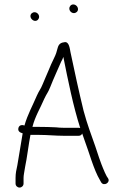

<svg xmlns="http://www.w3.org/2000/svg" viewBox="-20 -809 558 864"><path d="M292 -770.5C292 -759.7 301.7 -750 312.5 -750C322.4 -750 331 -757.6 331 -767.5C331 -779 321 -789 309.5 -789C299.6 -789 292 -780.4 292 -770.5ZM117 -736.5C117 -725.5 128.1 -715 138.5 -715C148.4 -715 156 -723.6 156 -733.5C156 -744.3 146.3 -754 135.5 -754C125.6 -754 117 -746.4 117 -736.5ZM68 35C77.8 35 86 27.1 86 17V-8C86 -14 86.7 -20.7 88 -28L93 -58C100.8 -92.9 109.6 -165.1 117 -202H156C193.1 -202 230.3 -198 265 -198H334C341.3 -198 346.7 -201.3 350 -208C353.3 -198.7 356.3 -190 359 -182C380.7 -125.1 401.3 -45.8 430 2L435 11C446.7 31.4 478.8 12.3 466 -7L460 -16C452.6 -29.2 450.6 -36.4 444 -51C435.9 -68.9 415.4 -128.8 409 -150C389.5 -206.1 373.1 -247.4 356 -311C334.2 -400.6 316.4 -483.4 297 -575C294.2 -590.5 290.6 -621.4 272 -619.5C253.8 -617.7 244.6 -610.8 240 -595C235.2 -576 231.7 -564.5 223 -547C213.6 -528.1 206.1 -511.2 198 -491L186 -463C182 -453 177.3 -442 172 -430C162.3 -405.7 157.3 -404.2 146 -379C126.7 -333.2 104.5 -294.8 90 -244C77.8 -248.9 66.1 -245.2 63 -233.5C58.8 -217.8 71 -212.1 82 -209L80 -197C74.2 -164.9 63.1 -93.7 58 -65C53.5 -44.8 50 -29.1 50 -8V17C50 27.1 58.2 35 68 35ZM126 -238C138 -285.9 161.3 -321.9 179 -364C191.1 -389.8 195.1 -389.9 206 -417C221.7 -457.2 238.6 -492.7 255 -531C259.7 -539 263 -546.3 265 -553C286.3 -446.5 309 -332.5 341 -233C339 -233.7 336.7 -234 334 -234H265C254.3 -234 243.3 -234.7 232 -236C208.2 -237.3 181.1 -238 156 -238Z"/></svg>

Font: HoneyBee
Style: Lit
Weight: 300
Foundry: Cannot Into Space Fonts
Version: Version 0.89